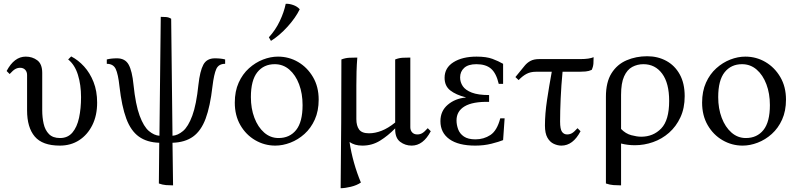

<svg xmlns="http://www.w3.org/2000/svg" viewBox="-20 -754 4217 1014"><path d="M356 -456Q393 -437 424 -403Q455 -369 474 -321Q493 -273 493 -212Q493 -144 467.5 -93Q442 -42 398 -13.5Q354 15 296 15Q204 15 163.5 -33Q123 -81 123 -171V-358Q123 -375 113 -385.5Q103 -396 86 -396Q73 -396 61 -389.5Q49 -383 31 -363L15 -379Q55 -455 116 -455Q151 -455 177 -435.5Q203 -416 203 -369V-171Q203 -134 210.5 -100.5Q218 -67 238.5 -46Q259 -25 297 -25Q338 -25 362.5 -54Q387 -83 397.5 -132Q408 -181 408 -241Q408 -306 391.5 -359Q375 -412 340 -440Z M819 215 821 0Q756 -2 713.5 -32.5Q671 -63 647 -127.5Q623 -192 611 -297Q604 -363 591 -390Q578 -417 544 -417V-440Q567 -446 598 -446Q641 -446 659.5 -412.5Q678 -379 685 -307Q696 -201 717.5 -143Q739 -85 766.5 -62Q794 -39 822 -37L829 -665Q843 -665 857 -664Q871 -663 884 -655L891 -37Q919 -39 946.5 -62Q974 -85 995.5 -143Q1017 -201 1028 -307Q1036 -379 1054 -412.5Q1072 -446 1115 -446Q1147 -446 1169 -440V-417Q1135 -417 1122.5 -390Q1110 -363 1102 -297Q1090 -192 1066 -127.5Q1042 -63 999.5 -32.5Q957 -2 891 0L894 225Q875 225 856.5 223.5Q838 222 819 215Z M1448 -455Q1506 -455 1554.5 -426.5Q1603 -398 1633 -347Q1663 -296 1663 -228Q1663 -168 1642.5 -122.5Q1622 -77 1588 -46.5Q1554 -16 1513.5 -0.5Q1473 15 1434 15Q1377 15 1328 -13.5Q1279 -42 1249.5 -93Q1220 -144 1220 -212Q1220 -272 1240.5 -317.5Q1261 -363 1295 -393.5Q1329 -424 1369 -439.5Q1409 -455 1448 -455ZM1451 -25Q1510 -25 1544 -67.5Q1578 -110 1578 -199Q1578 -260 1559.5 -309Q1541 -358 1508 -386.5Q1475 -415 1431 -415Q1373 -415 1339 -372.5Q1305 -330 1305 -241Q1305 -181 1323.5 -132Q1342 -83 1375 -54Q1408 -25 1451 -25ZM1489 -734Q1507 -735 1528.5 -727.5Q1550 -720 1563 -705Q1541 -660 1499 -613.5Q1457 -567 1411 -538L1400 -557Q1435 -595 1457.5 -642.5Q1480 -690 1489 -734Z M1894 15Q1872 15 1855.5 10Q1839 5 1826 -4Q1834 50 1849.5 105Q1865 160 1886 210Q1864 225 1832.5 232.5Q1801 240 1779 240L1782 -109L1783 -440Q1804 -448 1825 -449Q1846 -450 1867 -450Q1864 -412 1863 -376.5Q1862 -341 1862 -303V-125Q1862 -90 1876.5 -70Q1891 -50 1929 -50Q1961 -50 1995.5 -63.5Q2030 -77 2067 -107V-440Q2087 -448 2107 -449Q2127 -450 2147 -450V-82Q2147 -65 2157 -54.5Q2167 -44 2184 -44Q2198 -44 2209.5 -50.5Q2221 -57 2239 -77L2255 -61Q2215 15 2154 15Q2120 15 2093.5 -5Q2067 -25 2067 -71V-76Q2029 -37 1987 -11Q1945 15 1894 15Z M2440 -239V-240Q2388 -253 2358 -276.5Q2328 -300 2328 -343Q2328 -396 2375 -425.5Q2422 -455 2497 -455Q2549 -455 2581 -443Q2613 -431 2637 -417V-311H2614Q2601 -367 2573.5 -391Q2546 -415 2496 -415Q2453 -415 2431.5 -395.5Q2410 -376 2410 -345Q2410 -320 2424 -299Q2438 -278 2471.5 -265Q2505 -252 2563 -252V-216Q2477 -218 2434 -192.5Q2391 -167 2391 -118Q2391 -95 2399.5 -71.5Q2408 -48 2430 -33Q2452 -18 2491 -18Q2535 -18 2570 -41Q2605 -64 2622 -129H2645L2637 -14Q2615 -5 2575.5 5Q2536 15 2490 15Q2401 15 2353.5 -19Q2306 -53 2306 -114Q2306 -168 2345 -201Q2384 -234 2440 -239Z M2719 -331 2702 -347 2751 -407Q2764 -423 2782 -432.5Q2800 -442 2828 -442H3046Q3092 -442 3115 -452Q3115 -436 3114 -419Q3113 -402 3105 -385Q3090 -378 3072.5 -376.5Q3055 -375 3039 -375H2951Q2944 -302 2941 -233.5Q2938 -165 2938 -112Q2938 -72 2948 -58Q2958 -44 2975 -44Q2989 -44 3000.5 -50.5Q3012 -57 3030 -77L3046 -61Q3006 15 2945 15Q2925 15 2904.5 5.5Q2884 -4 2871 -27Q2858 -50 2858 -91Q2858 -153 2869 -226Q2880 -299 2894 -375H2810Q2782 -375 2761 -364Q2740 -353 2719 -331Z M3398 -457Q3454 -457 3499 -432.5Q3544 -408 3570 -361Q3596 -314 3596 -246Q3596 -183 3573.5 -134.5Q3551 -86 3513.5 -53Q3476 -20 3429 -3.5Q3382 13 3333 13Q3295 13 3260 4V225Q3240 225 3220 223.5Q3200 222 3180 215V-243Q3180 -320 3209.5 -367Q3239 -414 3289 -435.5Q3339 -457 3398 -457ZM3260 -73Q3284 -48 3314 -40Q3344 -32 3366 -32Q3430 -32 3472 -75.5Q3514 -119 3514 -221Q3514 -315 3477 -365Q3440 -415 3378 -415Q3346 -415 3319 -400.5Q3292 -386 3276 -350.5Q3260 -315 3260 -253Z M3916 -455Q3974 -455 4022.5 -426.5Q4071 -398 4101 -347Q4131 -296 4131 -228Q4131 -168 4110.5 -122.5Q4090 -77 4056 -46.5Q4022 -16 3981.5 -0.5Q3941 15 3902 15Q3845 15 3796 -13.5Q3747 -42 3717.5 -93Q3688 -144 3688 -212Q3688 -272 3708.5 -317.5Q3729 -363 3763 -393.5Q3797 -424 3837 -439.5Q3877 -455 3916 -455ZM3919 -25Q3978 -25 4012 -67.5Q4046 -110 4046 -199Q4046 -260 4027.5 -309Q4009 -358 3976 -386.5Q3943 -415 3899 -415Q3841 -415 3807 -372.5Q3773 -330 3773 -241Q3773 -181 3791.5 -132Q3810 -83 3843 -54Q3876 -25 3919 -25Z"/></svg>

Font: Bona Nova
Style: Regular
Weight: 400
Designer: Mateusz Machalski
Foundry: Capitalics
Version: Version 4.001; ttfautohint (v1.8.3)